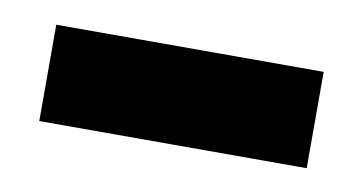

<svg xmlns="http://www.w3.org/2000/svg" viewBox="-30 -759 397 210"><g transform="rotate(10 168.5 -653.5)"><path d="M20 -600V-707H317V-600Z"/></g></svg>

Font: Bricolage Grotesque 36pt ExtraBold
Style: Regular
Weight: 800
Designer: Mathieu Triay
Foundry: Atelier Triay
Version: Version 1.000;gftools[0.9.30]